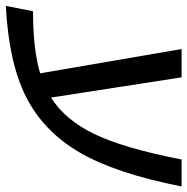

<svg xmlns="http://www.w3.org/2000/svg" viewBox="-42 -628 655 672"><g transform="rotate(90 286.0 -291.5)"><path d="M206.1 -104 121.1 -599.1H220.2L291 -142.1Q368.7 -190.9 418.2 -293Q467.8 -395 507.8 -599.1H602.1Q556.6 -367.7 482.7 -241.5Q408.7 -115.2 288.6 -54.7Q168.5 5.9 -29.8 16.1L-11.2 -79.1Q123.5 -79.1 206.1 -104Z"/></g></svg>

Font: Cousine
Style: Italic
Weight: 400
Italic angle: -12°
Monospace: yes
Designer: Steve Matteson
Foundry: Monotype Imaging Inc.
Version: Version 1.21